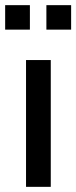

<svg xmlns="http://www.w3.org/2000/svg" viewBox="-34 -725 296 745"><path d="M67 0V-492H163V0ZM146 -610V-705H242V-610ZM-14 -610V-705H82V-610Z"/></svg>

Font: Nunito Sans 10pt Condensed SemiBold
Style: Regular
Weight: 600
Width: 3
Designer: Vernon Adams
Foundry: Vernon Adams
Version: Version 3.101;gftools[0.9.27]